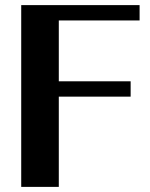

<svg xmlns="http://www.w3.org/2000/svg" viewBox="-20 -731 587 751"><path d="M63 0H210V-353H491V-413H210V-651H526V-711H63Z"/></svg>

Font: Aerodynamic
Style: Regular
Weight: 500
Designer: Google
Version: Version 2.000980; 2014